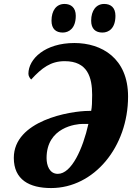

<svg xmlns="http://www.w3.org/2000/svg" viewBox="-20 -943 677 973"><path d="M499 -778C531 -778 565 -799 565 -863C565 -904 542 -923 508 -923C467 -923 442 -889 442 -838C442 -797 464 -778 499 -778ZM298 -778C329 -778 364 -799 364 -863C364 -904 340 -923 307 -923C265 -923 241 -889 241 -838C241 -797 263 -778 298 -778ZM239 10C457 10 629 -199 629 -454C629 -648 495 -725 357 -725C209 -725 124 -645 124 -569C124 -556 133 -545 138 -540C192 -599 237 -633 308 -633C424 -633 447 -551 447 -462C447 -428 446 -399 442 -381H431C335 -381 50 -332 50 -143C50 -32 129 10 239 10ZM273 -62C231 -62 216 -104 216 -142C216 -299 367 -315 398 -315H428C400 -190 343 -62 273 -62Z"/></svg>

Font: Noto Serif Condensed Black
Style: Italic
Weight: 900
Width: 3
Italic angle: -12°
Designer: Monotype Design Team
Foundry: Monotype Imaging Inc.
Version: Version 2.013